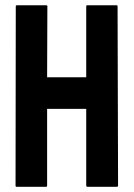

<svg xmlns="http://www.w3.org/2000/svg" viewBox="-20 -716 515 736"><path d="M156.7 0H43.5Q39.6 0 39.6 -4.9L40.5 -691.9Q40.5 -695.8 45.4 -695.8H156.7Q161.6 -695.8 161.6 -691.9L160.6 -419.9H310.5V-691.9Q310.5 -695.8 314.5 -695.8H425.8Q430.7 -695.8 430.7 -691.9L432.6 -4.9Q432.6 0 427.7 0H315.4Q310.5 0 310.5 -4.9V-298.8H160.6V-4.9Q160.6 0 156.7 0Z"/></svg>

Font: Koulen
Style: Regular
Weight: 400
Designer: Danh Hong
Version: Version 8.000; ttfautohint (v1.8.3)